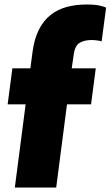

<svg xmlns="http://www.w3.org/2000/svg" viewBox="-20 -834 492 854"><path d="M299 -530H406L385 -370H278L230 0H46L94 -370H14L35 -530H115L125 -605Q133 -663 153.5 -703Q174 -743 205 -767.5Q236 -792 276.5 -803Q317 -814 365 -814Q403 -814 424 -809Q445 -804 452 -800L432 -650Q428 -652 413.5 -654Q399 -656 387 -656Q355 -656 333.5 -643Q312 -630 307 -585Z"/></svg>

Font: Tanohe Sans Black
Style: Italic
Weight: 900
Designer: Village Type and Design LLC & Cristiano Sobral
Foundry: Cooper Hewitt Smithsonian Design Museum
Version: Version 1.00;January 12, 2020;FontCreator 12.0.0.2547 64-bit